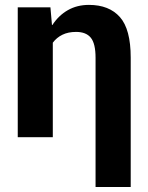

<svg xmlns="http://www.w3.org/2000/svg" viewBox="-20 -558 604 781"><path d="M185.1 -528.3 191.4 -456.5 192.9 -456.1Q218.3 -495.1 255.9 -516.6Q293.5 -538.1 341.8 -538.1Q423.8 -538.1 467.8 -488.5Q511.7 -439 511.7 -323.7V202.6H368.7V-323.2Q368.7 -380.9 349.4 -404.5Q330.1 -428.2 289.6 -428.2Q257.3 -428.2 233.9 -416.7Q210.4 -405.3 194.8 -384.3V0H52.2V-528.3Z"/></svg>

Font: Roboto Web
Style: Bold
Weight: 700
Designer: Google
Version: Version 1.200310; 2013